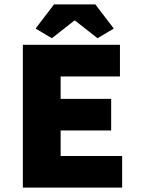

<svg xmlns="http://www.w3.org/2000/svg" viewBox="-20 -854 640 874"><path d="M84 0V-650H526V-506H256V-404H486V-260H256V-144H536V0ZM216 -680 142 -724 226 -834H414L498 -724L424 -680L322 -760H318Z"/></svg>

Font: TypoPRO Source Code Pro
Style: Regular
Weight: 900
Monospace: yes
Designer: Paul D. Hunt, Teo Tuominen
Foundry: Adobe Systems Incorporated
Version: Version 2.010;PS 1.0;hotconv 1.0.84;makeotf.lib2.5.63406